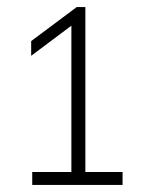

<svg xmlns="http://www.w3.org/2000/svg" viewBox="-20 -454 402 542"><path d="M221 31.5H326V68H71V31.5H181.5V-381.5L68 -296.5V-338L196.5 -434H221Z"/></svg>

Font: Encode Sans Semi Condensed ExLight
Style: Regular
Weight: 275
Width: 4
Designer: Multiple Designers
Foundry: Impallari Type
Version: Version 2.000